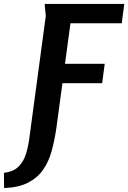

<svg xmlns="http://www.w3.org/2000/svg" viewBox="-133 -752 655 981"><path d="M-113 131Q-63 125 -37 98Q-11 71 0.5 32Q12 -7 17 -47L101 -671L95 -732H502L489 -633H227L199 -426H402L389 -327H186L155 -98Q146 -35 131 19.5Q116 74 87 115.5Q58 157 10 181.5Q-38 206 -112 209Z"/></svg>

Font: Rosario
Style: Bold Italic
Weight: 700
Italic angle: -8.05°
Designer: Hector Gatti
Foundry: Omnibus Type
Version: Version 1.101; ttfautohint (v1.8.1.43-b0c9)